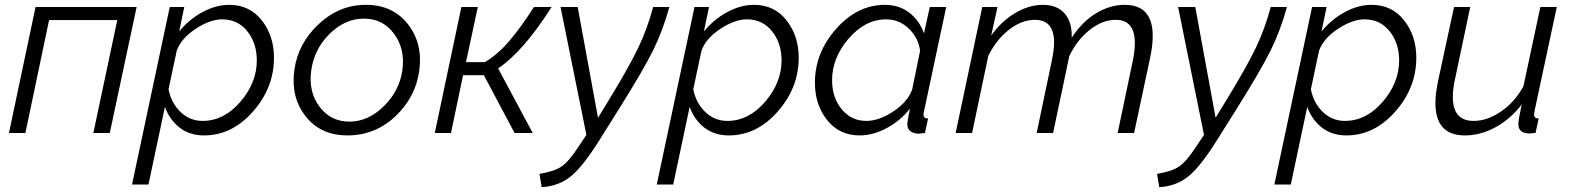

<svg xmlns="http://www.w3.org/2000/svg" viewBox="-20 -550 6488 794"><path d="M17 0 127 -521H545L434 0H366L465 -467H183L85 0Z M682 -521H742L721 -420Q762 -470 817.5 -500Q873 -530 928 -530Q1012 -530 1062.5 -466Q1113 -402 1113 -311Q1113 -187 1026 -88.5Q939 10 824 10Q764 10 722.5 -22.5Q681 -55 662 -108L594 213H526ZM1042 -300Q1042 -372 1002.5 -421Q963 -470 899 -470Q849 -470 789.5 -431Q730 -392 711 -341L677 -181Q688 -124 726.5 -87Q765 -50 818 -50Q906 -50 974 -129Q1042 -208 1042 -300Z M1417 10Q1306 10 1244 -69Q1182 -148 1197 -259Q1212 -370 1297.5 -450Q1383 -530 1493 -530Q1604 -530 1666.5 -450.5Q1729 -371 1714 -259Q1699 -148 1615 -69Q1531 10 1417 10ZM1644 -260Q1656 -348 1609.5 -410.5Q1563 -473 1485 -473Q1407 -473 1343 -410Q1279 -347 1267 -258Q1255 -170 1301.5 -108.5Q1348 -47 1425 -47Q1502 -47 1567 -110.5Q1632 -174 1644 -260Z M1778 0 1888 -521H1956L1907 -293H1985Q2039 -325 2087 -381.5Q2135 -438 2188 -521H2261Q2145 -338 2040 -267L2183 0H2108L1981 -239H1895L1845 0Z M2211 169Q2273 159 2303.5 137.5Q2334 116 2372 57L2405 8L2298 -521H2369L2453 -63L2494 -130Q2581 -272 2619 -351.5Q2657 -431 2681 -521H2748Q2721 -423 2681 -342Q2641 -261 2542 -103L2461 26Q2392 137 2341.5 178.5Q2291 220 2220 224Z M2852 -521H2912L2891 -420Q2932 -470 2987.5 -500Q3043 -530 3098 -530Q3182 -530 3232.5 -466Q3283 -402 3283 -311Q3283 -187 3196 -88.5Q3109 10 2994 10Q2934 10 2892.5 -22.5Q2851 -55 2832 -108L2764 213H2696ZM3212 -300Q3212 -372 3172.5 -421Q3133 -470 3069 -470Q3019 -470 2959.5 -431Q2900 -392 2881 -341L2847 -181Q2858 -124 2896.5 -87Q2935 -50 2988 -50Q3076 -50 3144 -129Q3212 -208 3212 -300Z M3350 -208Q3350 -332 3438 -431Q3526 -530 3639 -530Q3699 -530 3741 -497Q3783 -464 3801 -412L3825 -521H3893L3801 -89Q3799 -81 3799 -76Q3799 -60 3818 -60L3805 0Q3801 0 3791.5 1.5Q3782 3 3778 3Q3732 0 3732 -37Q3732 -46 3743 -101Q3703 -50 3646.5 -20Q3590 10 3535 10Q3451 10 3400.5 -53.5Q3350 -117 3350 -208ZM3752 -179 3785 -340Q3778 -394 3738 -432Q3698 -470 3645 -470Q3558 -470 3489.5 -390.5Q3421 -311 3421 -218Q3421 -147 3460.5 -98.5Q3500 -50 3563 -50Q3615 -50 3674 -89Q3733 -128 3752 -179Z M4042 -521H4105L4079 -403Q4121 -462 4178 -496Q4235 -530 4293 -530Q4351 -530 4382.5 -494.5Q4414 -459 4412 -394Q4455 -460 4512.5 -495Q4570 -530 4631 -530Q4747 -530 4747 -402Q4747 -359 4735 -305L4670 0H4602L4663 -291Q4673 -335 4673 -372Q4673 -468 4594 -468Q4539 -468 4486.5 -426.5Q4434 -385 4402 -318L4335 0H4267L4328 -291Q4339 -343 4339 -374Q4339 -468 4260 -468Q4205 -468 4152.5 -427Q4100 -386 4067 -319L4000 0H3932Z M4765 169Q4827 159 4857.5 137.5Q4888 116 4926 57L4959 8L4852 -521H4923L5007 -63L5048 -130Q5135 -272 5173 -351.5Q5211 -431 5235 -521H5302Q5275 -423 5235 -342Q5195 -261 5096 -103L5015 26Q4946 137 4895.5 178.5Q4845 220 4774 224Z M5406 -521H5466L5445 -420Q5486 -470 5541.5 -500Q5597 -530 5652 -530Q5736 -530 5786.5 -466Q5837 -402 5837 -311Q5837 -187 5750 -88.5Q5663 10 5548 10Q5488 10 5446.5 -22.5Q5405 -55 5386 -108L5318 213H5250ZM5766 -300Q5766 -372 5726.5 -421Q5687 -470 5623 -470Q5573 -470 5513.5 -431Q5454 -392 5435 -341L5401 -181Q5412 -124 5450.5 -87Q5489 -50 5542 -50Q5630 -50 5698 -129Q5766 -208 5766 -300Z M5916 -124Q5916 -160 5927 -215L5993 -521H6060L5998 -227Q5988 -184 5988 -149Q5988 -50 6074 -50Q6131 -50 6187.5 -89Q6244 -128 6280 -193L6350 -521H6418L6327 -96Q6327 -92 6325.5 -85.5Q6324 -79 6324 -77Q6324 -60 6343 -60L6330 0Q6303 2 6302 2Q6259 0 6259 -37Q6259 -54 6273 -118Q6227 -58 6165 -24Q6103 10 6038 10Q5916 10 5916 -124Z"/></svg>

Font: Raleway-v4020
Style: Italic
Weight: 400
Italic angle: -12°
Designer: Matt McInerney, Pablo Impallari, Rodrigo Fuenzalida
Foundry: Matt McInerney, Pablo Impallari, Rodrigo Fuenzalida
Version: Version 4.020;PS 004.020;hotconv 1.0.88;makeotf.lib2.5.64775